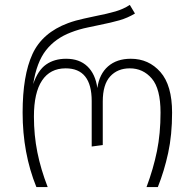

<svg xmlns="http://www.w3.org/2000/svg" viewBox="-20 -761 792 781"><path d="M72 -303Q72 -454 112 -541Q152 -628 257 -667Q287 -678 322 -685.5Q357 -693 366 -695Q417 -705 449.5 -714.5Q482 -724 508 -741L529 -706Q499 -688 466 -678.5Q433 -669 383 -659Q375 -657 338 -649.5Q301 -642 268 -629Q205 -605 167 -556.5Q129 -508 115 -419Q134 -475 167.5 -498.5Q201 -522 249 -522Q303 -522 335.5 -491Q368 -460 376 -403Q384 -460 419.5 -491Q455 -522 512 -522Q585 -522 632.5 -468Q680 -414 680 -303Q680 -212 664 -138.5Q648 -65 622 0H576Q604 -75 618.5 -146.5Q633 -218 633 -303Q633 -400 597.5 -441.5Q562 -483 508 -483Q458 -483 428 -450Q398 -417 398 -348V-171L353 -165V-350Q353 -483 247 -483Q184 -483 151 -433.5Q118 -384 118 -287Q118 -211 132 -141.5Q146 -72 174 0H128Q72 -138 72 -303Z"/></svg>

Font: FiraGO ExtraLight
Style: Regular
Weight: 200
Designer: bBox Type
Foundry: bBox Type GmbH
Version: Version 1.001